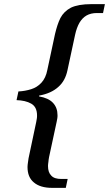

<svg xmlns="http://www.w3.org/2000/svg" viewBox="-20 -780 527 928"><path d="M298 128H232C193 128 164 119 144 102C123 85 113 60 113 27C113 20 114 13 115 6C116 -1 117 -8 118 -15L155 -190C156 -196 157 -202 158 -207C159 -212 159 -217 159 -222C159 -249 150 -268 131 -279C112 -290 88 -295 60 -296L69 -338C91 -339 112 -343 131 -349C150 -355 166 -365 180 -380C194 -395 204 -416 209 -443L246 -616C253 -645 261 -671 272 -693C283 -714 300 -731 323 -743C346 -754 379 -760 421 -760H487L478 -717H448C429 -717 412 -713 398 -705C384 -697 373 -685 364 -670C355 -654 348 -635 343 -612L306 -440C299 -407 285 -380 262 -360C239 -339 208 -325 169 -318V-314C198 -309 221 -299 236 -283C251 -267 258 -247 258 -223C258 -218 258 -213 257 -208C256 -203 255 -197 254 -192L217 -20C216 -12 214 -5 214 2C213 9 212 16 212 22C212 43 217 58 228 69C238 80 254 85 277 85H307L298 128Z"/></svg>

Font: NameLogos Serif
Style: Italic
Weight: 500
Version: Version 0.1